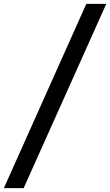

<svg xmlns="http://www.w3.org/2000/svg" viewBox="-93 -760 568 990"><path d="M-73 210 352 -740H455L29 210Z"/></svg>

Font: Georama ExtraCondensed Thin SemiBold
Style: Italic
Weight: 600
Italic angle: -9°
Version: Version 1.001